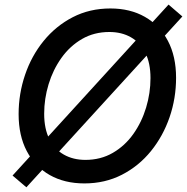

<svg xmlns="http://www.w3.org/2000/svg" viewBox="-20 -774 801 821"><path d="M340.8 10.3Q255.9 10.3 192.6 -25.6Q129.4 -61.5 94.5 -127.9Q59.6 -194.3 59.6 -286.1Q59.6 -373 87.2 -454.1Q114.7 -535.2 166.7 -599.1Q218.8 -663.1 291 -700.4Q363.3 -737.8 452.1 -737.8Q536.6 -737.8 599.6 -701.9Q662.6 -666 697.8 -599.6Q732.9 -533.2 732.9 -441.4Q732.9 -353.5 705.1 -272.7Q677.2 -191.9 625.5 -127.9Q573.7 -64 501.5 -26.9Q429.2 10.3 340.8 10.3ZM345.2 -90.3Q410.6 -90.3 462.4 -120.4Q514.2 -150.4 550 -200.9Q585.9 -251.5 604.7 -313.7Q623.5 -376 623.5 -439.9Q623.5 -504.4 601.3 -548.3Q579.1 -592.3 539.6 -614.7Q500 -637.2 447.8 -637.2Q382.3 -637.2 330.6 -607.2Q278.8 -577.1 242.7 -526.4Q206.5 -475.6 187.7 -413.6Q168.9 -351.6 168.9 -287.6Q168.9 -223.1 191.2 -179.2Q213.4 -135.3 253.2 -112.8Q293 -90.3 345.2 -90.3ZM92.8 26.9 33.7 -23.4 700.7 -754.4 759.8 -703.6Z"/></svg>

Font: Inter 20pt Medium
Style: Italic
Weight: 500
Italic angle: -9.3988°
Version: Version 4.001;git-66647c0bb